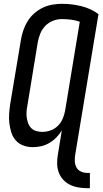

<svg xmlns="http://www.w3.org/2000/svg" viewBox="-20 -763 540 1006"><path d="M438 223Q414 223 390.5 219Q367 215 346.5 205Q326 195 311 178.5Q296 162 288 141Q280 120 279.5 96Q279 72 283 48L304 -80Q292 -60 275.5 -43Q259 -26 238.5 -14Q218 -2 196 3Q174 8 152 8Q126 8 102.5 -0.5Q79 -9 63 -27Q47 -45 39.5 -68.5Q32 -92 29 -117.5Q26 -143 28 -169Q30 -195 34 -221L90 -556Q94 -580 102.5 -605Q111 -630 125 -652.5Q139 -675 159.5 -693Q180 -711 204 -722.5Q228 -734 254 -738.5Q280 -743 305 -743Q357 -743 407 -730.5Q457 -718 496 -689L374 48Q371 66 372 83.5Q373 101 381 115Q389 129 404.5 136Q420 143 438 143H451V223ZM201 -72Q223 -72 244.5 -79.5Q266 -87 282.5 -103Q299 -119 308 -140Q317 -161 321 -182L398 -649Q376 -657 352 -660Q328 -663 304 -663Q281 -663 258.5 -654.5Q236 -646 218.5 -628.5Q201 -611 191.5 -588Q182 -565 178 -542L123 -207Q120 -192 119 -176Q118 -160 120.5 -144.5Q123 -129 128.5 -115Q134 -101 144.5 -91Q155 -81 170 -76.5Q185 -72 201 -72Z"/></svg>

Font: Iosevka SS18 Medium
Style: Italic
Weight: 500
Italic angle: -9°
Monospace: yes
Designer: Belleve Invis
Foundry: Belleve Invis
Version: Version 25.1.1; ttfautohint (v1.8.4)